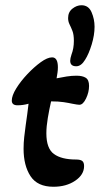

<svg xmlns="http://www.w3.org/2000/svg" viewBox="-20 -700 381 733"><path d="M184 13Q123 13 96.5 -27.5Q70 -68 70 -132Q70 -155 72.5 -177Q75 -199 78 -221Q81 -243 84 -264Q87 -285 89 -304Q68 -298 47 -298Q25 -298 25 -316Q25 -335 42 -362.5Q59 -390 84.5 -417Q110 -444 135.5 -462.5Q161 -481 179 -481Q201 -481 201 -443Q201 -433 199.5 -422.5Q198 -412 196 -401Q215 -405 234.5 -408Q254 -411 272 -411Q295 -411 307.5 -403Q320 -395 320 -372Q320 -348 308.5 -324Q297 -300 283 -300Q280 -300 273 -301Q266 -302 256 -304Q243 -307 223 -310Q203 -313 175 -313Q168 -282 162.5 -249.5Q157 -217 157 -191Q157 -133 186 -112Q215 -91 270 -91Q287 -91 294 -85.5Q301 -80 301 -66Q301 -33 267 -10Q233 13 184 13ZM271 -447Q248 -447 248 -468Q248 -477 253 -492Q262 -515 262 -544Q262 -568 256.5 -582Q251 -596 245.5 -607Q240 -618 240 -631Q240 -654 256.5 -667Q273 -680 291 -680Q318 -680 329.5 -653.5Q341 -627 341 -598Q341 -566 330 -530Q319 -494 305 -472Q290 -447 271 -447Z"/></svg>

Font: Akaya Kanadaka
Style: Regular
Weight: 400
Designer: Vaishnavi Murthy Yerkadithaya, Juan Luis Blanco Aristondo
Version: Version 1.002; ttfautohint (v1.8.3)